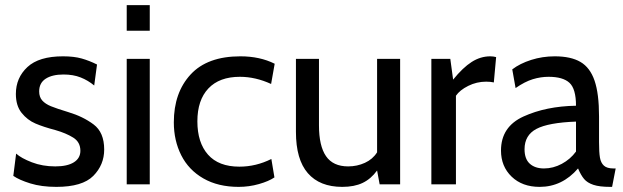

<svg xmlns="http://www.w3.org/2000/svg" viewBox="-20 -720 2433 750"><path d="M32 -33 43 -120Q63 -102 104.5 -86Q146 -70 196 -70Q243 -70 268.5 -86Q294 -102 294 -131Q294 -165 266 -182.5Q238 -200 196 -212Q150 -224 118.5 -237.5Q87 -251 64.5 -279Q42 -307 42 -353Q42 -416 87 -458Q132 -500 226 -500Q269 -500 299 -491.5Q329 -483 359 -468L348 -386Q324 -406 295 -417.5Q266 -429 228 -429Q184 -429 158.5 -412.5Q133 -396 133 -363Q133 -341 145 -327.5Q157 -314 179 -305Q201 -296 247 -282Q304 -265 345.5 -234Q387 -203 387 -136Q387 -76 344.5 -33Q302 10 200 10Q142 10 98.5 -3.5Q55 -17 32 -33Z M475 -700H565V-600H475ZM475 -490H565V0H475Z M659 -242Q659 -358 724.5 -429Q790 -500 919 -500Q995 -500 1053 -471L1039 -392Q978 -420 917 -420Q837 -420 794 -374.5Q751 -329 751 -246Q751 -163 792.5 -116Q834 -69 915 -69Q980 -69 1040 -99L1052 -27Q1030 -12 991.5 -1Q953 10 912 10Q832 10 774.5 -23Q717 -56 688 -113.5Q659 -171 659 -242Z M1543 -490V0H1463L1453 -54Q1429 -21 1396.5 -5.5Q1364 10 1317 10Q1229 10 1182.5 -43.5Q1136 -97 1136 -205V-490H1226V-230Q1226 -150 1253.5 -110Q1281 -70 1340 -70Q1375 -70 1405.5 -84Q1436 -98 1453 -125V-490Z M1665 -490H1739L1750 -409Q1788 -456 1822.5 -478Q1857 -500 1895 -500Q1907 -500 1918 -497L1909 -398Q1896 -401 1879 -401Q1842 -401 1809 -384.5Q1776 -368 1761 -346V0H1665Z M1937 -132Q1937 -225 2025 -265Q2113 -305 2230 -307Q2230 -373 2204.5 -396.5Q2179 -420 2123 -420Q2092 -420 2061 -410.5Q2030 -401 1994 -376L1981 -449Q2011 -472 2055 -486Q2099 -500 2147 -500Q2210 -500 2247.5 -478Q2285 -456 2302.5 -405Q2320 -354 2320 -265V-165Q2320 -125 2323.5 -104.5Q2327 -84 2339 -73Q2351 -62 2376 -62H2385L2371 10H2364Q2322 10 2298 2Q2274 -6 2261.5 -21Q2249 -36 2238 -62Q2176 10 2088 10Q2020 10 1978.5 -30Q1937 -70 1937 -132ZM2230 -128V-245Q2122 -241 2075.5 -216.5Q2029 -192 2029 -137Q2029 -99 2049.5 -80.5Q2070 -62 2105 -62Q2141 -62 2174.5 -80Q2208 -98 2230 -128Z"/></svg>

Font: Cabin
Style: Regular
Weight: 400
Designer: Pablo Impallari
Foundry: Pablo Impallari. http://www.impallari.com Igino Marini. http://www.ikern.com
Version: Version 2.200